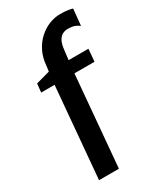

<svg xmlns="http://www.w3.org/2000/svg" viewBox="-243 -911 993 1172"><g transform="rotate(-30 254.0 -324.5)"><path d="M90.5 174 146.5 -466H52L58.5 -526.5L156.5 -553.5L161.5 -592Q166 -647.5 187.5 -690.2Q209 -733 242 -762.8Q275 -792.5 313.2 -807.8Q351.5 -823 390 -823Q427.5 -823 448.8 -819.2Q470 -815.5 477.5 -812.5L466 -696.5Q459.5 -703 440.5 -712.2Q421.5 -721.5 385 -721.5Q365.5 -721.5 348.2 -712.2Q331 -703 319.5 -680.8Q308 -658.5 304 -620L296 -553.5H435.5L428 -466H286.5L230.5 174Z"/></g></svg>

Font: Merriweather 24pt ExtraBold
Style: Regular
Weight: 800
Version: Version 2.100